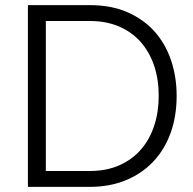

<svg xmlns="http://www.w3.org/2000/svg" viewBox="-20 -730 755 750"><path d="M89 0V-710H330Q415 -710 478.5 -682Q542 -654 584.5 -606Q627 -558 648.5 -493.5Q670 -429 670 -356Q670 -275 646 -209.5Q622 -144 577.5 -97.5Q533 -51 470.5 -25.5Q408 0 330 0ZM600 -356Q600 -420 582 -473.5Q564 -527 529.5 -566Q495 -605 445 -626.5Q395 -648 330 -648H159V-62H330Q396 -62 446.5 -84.5Q497 -107 531 -146.5Q565 -186 582.5 -239.5Q600 -293 600 -356Z"/></svg>

Font: Boldmen
Style: Regular
Weight: 400
Designer: Matt McInerney, Pablo Impallari, Rodrigo Fuenzalida
Foundry: LIVING CONCEPT
Version: Version 1.000